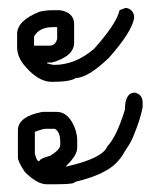

<svg xmlns="http://www.w3.org/2000/svg" viewBox="-20 -481 407 487"><path d="M300.8 -460.9Q320.3 -456.1 320.3 -435.5Q314.5 -399.9 255.9 -334Q202.6 -283.2 171.9 -283.2Q159.2 -273.4 111.3 -273.4Q75.2 -273.4 39.1 -318.4Q23.4 -339.4 23.4 -361.3V-394.5Q23.4 -428.7 80.1 -451.2Q95.7 -455.1 113.3 -455.1H132.8Q168 -448.7 168 -419.9V-373Q168 -337.9 111.3 -322.3H99.6V-320.3Q112.3 -316.4 117.2 -316.4Q171.4 -316.4 218.8 -357.4Q276.4 -421.9 283.2 -455.1Q296.4 -460.9 300.8 -460.9ZM66.4 -388.7V-365.2H105.5Q121.1 -365.2 125 -382.8V-412.1H113.3Q80.1 -412.1 66.4 -388.7ZM322.3 -246.1Q341.8 -241.2 341.8 -220.7V-209Q335.9 -178.2 320.3 -140.6Q314.5 -123 296.9 -97.7Q278.3 -63 246.1 -46.9Q219.2 -31.2 169.9 -19.5Q169.9 -13.7 125 -13.7H97.7Q74.2 -13.7 43 -44.9Q25.4 -70.8 25.4 -82V-150.4Q25.4 -185.5 87.9 -197.3H123Q156.2 -197.3 171.9 -150.4Q175.8 -136.7 175.8 -127V-105.5Q175.8 -86.9 146.5 -58.6H148.4Q239.7 -79.1 252 -109.4Q276.4 -135.3 296.9 -203.1Q296.9 -246.1 322.3 -246.1ZM68.4 -146.5V-91.8Q72.3 -73.7 78.1 -72.3H80.1Q80.1 -78.6 107.4 -85.9Q132.8 -101.6 132.8 -113.3V-121.1Q132.8 -146.5 119.1 -154.3H95.7Q88.4 -154.3 68.4 -146.5Z"/></svg>

Font: CEF Fonts CJK
Style: Regular
Weight: 400
Designer: PartyBoss (派对大魔王)
Version: Release 2.25